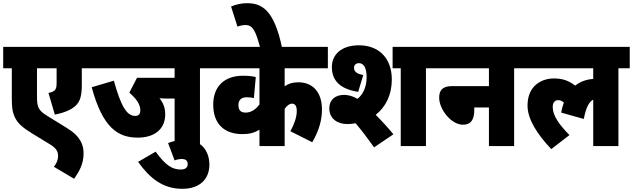

<svg xmlns="http://www.w3.org/2000/svg" viewBox="-20 -916 3969 1204"><path d="M555 -488V-622H0V-488H54V-304C54 -240 58 -210 76 -175C94 -141 121 -116 185 -77L285 -16C335 13 344 34 344 62C344 91 331 113 318 130L445 205C477 159 504 112 504 47C504 -5 488 -59 400 -113L272 -192C217 -226 212 -250 212 -314V-488H335V-397C335 -370 332 -358 322 -349C315 -342 303 -337 284 -333L324 -197C382 -209 423 -226 452 -251C484 -280 493 -317 493 -388V-488Z M1234 -488H1305V-622H542V-488H1075V-428H839L791 -335C833 -299 860 -263 860 -224C860 -200 849 -189 828 -189C776 -189 739 -247 694 -410L555 -369C624 -114 720 -53 844 -53C951 -53 1016 -108 1016 -199C1016 -239 1004 -271 980 -300C998 -298 1019 -298 1035 -298H1075V0H1234Z M1034 -19 1075 90C1089 84 1107 81 1120 81C1146 81 1157 93 1157 114C1157 134 1143 147 1114 147C1063 147 1021 125 956 35L846 99C919 202 1002 268 1123 268C1236 268 1293 204 1293 117C1293 25 1236 -40 1141 -40C1101 -40 1069 -32 1034 -19Z M2036 -488V-622H1292V-488H1607V-261C1585 -232 1557 -210 1521 -210C1498 -210 1475 -217 1475 -258C1475 -289 1494 -306 1527 -306C1545 -306 1560 -304 1572 -301L1584 -433C1558 -439 1535 -441 1504 -441C1383 -441 1317 -370 1317 -260C1317 -135 1391 -75 1500 -75C1544 -75 1575 -83 1607 -103V0H1765V-233C1779 -253 1795 -266 1812 -266C1828 -266 1841 -254 1841 -221C1841 -179 1824 -135 1801 -93L1938 -24C1983 -101 1999 -167 1999 -230C1999 -339 1940 -400 1851 -400C1816 -400 1790 -392 1765 -375V-488Z M1612 -615H1749C1699 -857 1620 -896 1529 -896C1494 -896 1459 -888 1429 -875L1469 -749C1484 -755 1503 -759 1520 -759C1568 -759 1585 -715 1612 -615Z M2158 -138C2176 -138 2193 -140 2210 -143C2248 -98 2287 -47 2326 8L2447 -74C2414 -114 2374 -158 2336 -196C2399 -245 2437 -322 2437 -417C2437 -555 2352 -632 2231 -632C2120 -632 2061 -573 2061 -496C2061 -407 2117 -357 2226 -340L2258 -445C2221 -453 2200 -464 2200 -492C2200 -510 2214 -520 2231 -520C2260 -520 2279 -492 2279 -432C2279 -374 2259 -326 2222 -296C2194 -313 2164 -321 2137 -321C2081 -321 2045 -289 2045 -237C2045 -170 2098 -138 2158 -138ZM2651 -488H2722V-622H2442V-488H2493V0H2651Z M2710 -622V-488H3046V-376H2814C2750 -376 2734 -345 2734 -303C2734 -232 2808 -134 2883 -134C2931 -134 2954 -163 2954 -224V-242H3046V0H3204V-488H3276V-622Z M3263 -488H3700V-421C3656 -418 3618 -404 3587 -379C3546 -410 3510 -424 3452 -424C3382 -424 3288 -383 3288 -254C3288 -169 3348 -75 3437 19L3551 -69C3483 -138 3446 -193 3446 -245C3446 -268 3456 -288 3480 -288C3493 -288 3505 -283 3516 -273C3509 -254 3503 -233 3499 -210L3641 -170C3655 -246 3676 -279 3700 -291V0H3858V-488H3929V-622H3263Z"/></svg>

Font: Noto Sans Devanagari UI Condensed Black
Style: Regular
Weight: 900
Width: 3
Designer: Jelle Bosma - Monotype Design Team
Foundry: Monotype Imaging Inc.
Version: Version 2.004